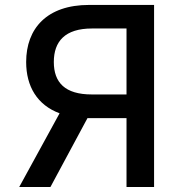

<svg xmlns="http://www.w3.org/2000/svg" viewBox="-20 -747 715 767"><path d="M595.5 0V-727.3H335.9C167.3 -727.3 84.5 -633.2 84.5 -499.3C84.5 -401.6 128.9 -327.4 218 -294.4L56.8 0H181.5L329.5 -275.2H336.3H485.4V0ZM195 -499.3C195 -581.7 239.7 -633.2 347.7 -633.2H485.4V-369.7H346.6C239.7 -369.7 195 -417.3 195 -499.3Z"/></svg>

Font: Magic Ui Pro Medium
Style: Regular
Weight: 500
Designer: Stefan Endress, Andreas Faust
Version: Version 1.000;FEAKit 1.0